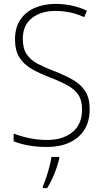

<svg xmlns="http://www.w3.org/2000/svg" viewBox="-20 -810 529 985"><path d="M440 -250Q440 -186 412 -143Q384 -100 335 -78Q286 -56 222 -56Q168 -56 125.5 -64Q83 -72 50 -85V-125Q85 -111 129.5 -101.5Q174 -92 223 -92Q302 -92 351.5 -132Q401 -172 401 -249Q401 -295 382 -323.5Q363 -352 325.5 -372.5Q288 -393 233 -414Q181 -434 141.5 -457Q102 -480 79.5 -515.5Q57 -551 57 -609Q57 -668 84 -708.5Q111 -749 158 -769.5Q205 -790 265 -790Q309 -790 350 -781Q391 -772 426 -755L412 -722Q373 -740 335.5 -747Q298 -754 264 -754Q191 -754 144 -717.5Q97 -681 97 -611Q97 -561 117 -531.5Q137 -502 173 -483Q209 -464 256 -446Q313 -424 354 -400.5Q395 -377 417.5 -342Q440 -307 440 -250ZM284 3Q276 39 259.5 80Q243 121 222 155H200V147Q207 130 216.5 102.5Q226 75 233.5 45.5Q241 16 244 -5H284Z"/></svg>

Font: Noto Sans Malayalam UI SemiCondensed ExtraLight
Style: Regular
Weight: 200
Width: 4
Designer: Jelle Bosma - Monotype Design Team
Foundry: Monotype Imaging Inc.
Version: Version 2.104; ttfautohint (v1.8.4.7-5d5b)